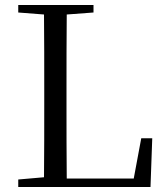

<svg xmlns="http://www.w3.org/2000/svg" viewBox="-20 -748 665 768"><path d="M53 -698 156 -690C157 -592 157 -491 157 -391V-329C157 -235 157 -137 156 -39L53 -30V0H582L589 -195H545L515 -34H247C246 -134 246 -234 246 -320V-378C246 -490 246 -591 247 -690L354 -698V-728H53Z"/></svg>

Font: Harano Aji Mincho
Style: Regular
Weight: 400
Foundry: Masamichi Hosoda
Version: HaranoAjiMincho-Regular version 20230610;ttx 4.39.4